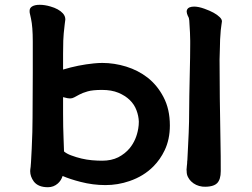

<svg xmlns="http://www.w3.org/2000/svg" viewBox="-20 -701 1040 792"><path d="M750 3.4Q749.5 2.4 749.5 1Q749.5 -0.5 749.5 -2Q750 -4.9 750.2 -9.5Q750.5 -14.2 750.7 -16.1Q751 -18.1 751.2 -20.3Q751.5 -22.5 751.7 -24.9Q752 -27.3 752 -30Q752 -32.7 752.2 -35.4Q752.4 -38.1 752.9 -41Q752.9 -47.9 755.9 -101.3Q758.8 -154.8 759.8 -198.2Q760.7 -318.4 762.7 -393.6Q764.6 -468.8 764.6 -517.6V-533.2Q764.6 -546.4 763.7 -565.9Q761.7 -593.3 760.7 -616.7Q759.3 -627.9 757.6 -630.4Q755.9 -632.8 754.9 -635.3Q752.9 -639.6 751.5 -644.5Q750 -649.4 750 -652.8Q750 -665 761.2 -670.4Q769.5 -673.8 780.8 -673.8Q798.8 -673.8 823.2 -665Q867.2 -649.4 886.2 -630.4Q895.5 -621.6 895.5 -612.8Q895.5 -610.8 893.6 -599.4Q891.6 -587.9 890.6 -576.2Q888.7 -556.2 887.9 -537.4Q887.2 -518.6 887.2 -507.3Q886.2 -484.9 885.7 -455.1Q885.7 -367.2 886.7 -296.4Q890.1 -85.9 890.4 -57.1Q890.6 -28.3 890.6 4.9Q890.6 39.6 875.5 54.7Q865.2 64.9 845.2 67.9Q835.9 69.3 827.6 69.3Q819.3 69.3 814.9 68.8Q787.1 65.4 768.1 46.9Q760.7 39.6 755.4 29.3Q750 19 750 5.9Q750 4.9 750 3.4ZM612.8 -14.6Q572.8 25.9 514.2 45.9Q466.3 62.5 414.8 62.5Q363.3 62.5 312.5 49.3Q268.6 38.1 238.3 24.9Q232.4 43.5 218.8 55.7Q201.2 71.3 177.7 71.3Q137.7 71.3 119.6 47.9Q104.5 27.3 104.5 4.9Q104.5 -0.5 105 -2.4Q106.4 -8.3 107.9 -32.2Q109.4 -56.2 110.8 -87.4Q114.3 -160.2 114.3 -215.8Q115.2 -316.4 115.2 -399.9V-529.3Q115.2 -590.8 107.9 -624L102.5 -648.4Q102.1 -652.3 102.1 -655.3Q102.1 -658.2 102.5 -660.6Q104 -668.9 112.3 -674.3Q123.5 -681.2 143.6 -681.2Q164.6 -681.2 188 -674.3Q222.2 -664.6 239.3 -646Q249.5 -634.8 249.5 -620.6Q249.5 -618.2 247.1 -602.1Q241.7 -559.1 241 -533.4Q240.2 -507.8 240.2 -479.5V-414.1Q303.2 -433.1 367.2 -439.5Q386.7 -441.4 402.3 -441.4Q451.2 -441.4 500.5 -426.3Q549.8 -411.1 589.4 -380.4Q629.4 -348.6 654.3 -300.8Q680.7 -251 680.7 -183.6Q680.7 -126 659.2 -81.1Q641.1 -43 612.8 -14.6ZM307.6 -311Q293.9 -303.7 285.9 -299.3Q277.8 -294.9 269 -294.9Q264.2 -294.9 258.8 -295.9Q240.7 -300.3 240.2 -300.3V-233.9Q240.2 -175.3 242.2 -129.9Q243.2 -107.9 244.1 -76.2Q255.9 -66.4 273.4 -60.1Q316.4 -43.9 359.4 -40Q382.3 -38.1 401.4 -38.1Q439.5 -38.1 467.8 -52.2Q496.1 -66.9 515.1 -89.8Q542.5 -123.5 550.3 -170.9Q552.7 -185.1 552.7 -199.2Q551.8 -223.1 543 -246.1Q534.2 -270 515.4 -288.3Q496.6 -306.6 468.3 -318.4Q439.9 -330.1 401.1 -330.1Q362.3 -330.1 341.3 -324Q320.3 -317.9 307.6 -311Z"/></svg>

Font: Bakudai
Style: Bold
Weight: 700
Version: Version 1.48